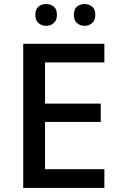

<svg xmlns="http://www.w3.org/2000/svg" viewBox="-20 -931 597 951"><path d="M497 0H95V-714H497V-622H203V-418H479V-327H203V-93H497ZM155 -857Q155 -886 171 -898.5Q187 -911 208 -911Q230 -911 246 -898.5Q262 -886 262 -858Q262 -830 246 -816.5Q230 -803 208 -803Q187 -803 171 -816.5Q155 -830 155 -857ZM346 -857Q346 -886 361.5 -898.5Q377 -911 399 -911Q420 -911 436 -898.5Q452 -886 452 -858Q452 -830 436 -816.5Q420 -803 399 -803Q377 -803 361.5 -816.5Q346 -830 346 -857Z"/></svg>

Font: Noto Sans Tangsa Medium
Style: Regular
Weight: 500
Version: Version 1.504